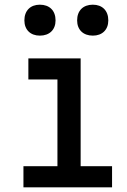

<svg xmlns="http://www.w3.org/2000/svg" viewBox="-20 -799 540 819"><path d="M150 -647C191 -647 217 -672 217 -712C217 -754 191 -779 150 -779C110 -779 84 -754 84 -712C84 -672 110 -647 150 -647ZM376 -647C416 -647 442 -672 442 -712C442 -754 416 -779 376 -779C335 -779 309 -754 309 -712C309 -672 335 -647 376 -647ZM458 0V-90H324V-550H101V-460H225V-90H80V0Z"/></svg>

Font: Tekne LDO Medium
Style: Regular
Weight: 500
Monospace: yes
Designer: Alessio Laiso, Mario Rullo, Paolo Rosset
Foundry: Alessio Laiso
Version: Version 1.000;hotconv 1.0.109;makeotfexe 2.5.65596